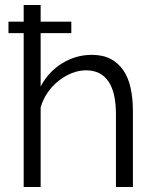

<svg xmlns="http://www.w3.org/2000/svg" viewBox="-20 -750 623 770"><path d="M513 0H445V-291Q445 -380 414.5 -424Q384 -468 325 -468Q296 -468 267.5 -456.5Q239 -445 214 -425Q189 -405 170.5 -378Q152 -351 143 -319V0H75V-617H14V-663H75V-730H143V-663H266V-617H143V-403Q174 -462 229 -496Q284 -530 348 -530Q393 -530 424 -513.5Q455 -497 475 -467.5Q495 -438 504 -396.5Q513 -355 513 -305Z"/></svg>

Font: Boldmen
Style: Regular
Weight: 400
Designer: Matt McInerney, Pablo Impallari, Rodrigo Fuenzalida
Foundry: LIVING CONCEPT
Version: Version 1.000